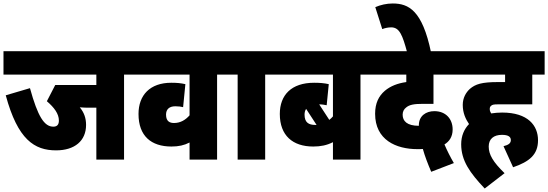

<svg xmlns="http://www.w3.org/2000/svg" viewBox="-20 -916 3146 1102"><path d="M692 -488H763V-622H0V-488H533V-428H297L249 -335C291 -299 318 -263 318 -224C318 -200 307 -189 286 -189C234 -189 197 -247 152 -410L13 -369C82 -114 178 -53 302 -53C409 -53 474 -108 474 -199C474 -239 462 -271 438 -300C456 -298 477 -298 493 -298H533V0H692Z M1298 -488V-622H750V-488H1068V-254C1045 -228 1016 -210 979 -210C956 -210 933 -218 933 -258C933 -289 952 -306 986 -306C1006 -306 1019 -304 1031 -301L1044 -433C1017 -439 995 -441 963 -441C841 -441 775 -370 775 -262C775 -135 848 -75 964 -75C1005 -75 1037 -82 1068 -98V0H1226V-488Z M1502 -488H1574V-622H1285V-488H1344V0H1502Z M2121 -488V-622H1561V-488H1891V-248C1885 -241 1878 -234 1870 -228L1812 -317C1830 -317 1844 -314 1855 -312L1867 -433C1840 -439 1815 -441 1783 -441C1652 -441 1586 -370 1586 -262C1586 -138 1660 -75 1778 -75C1820 -75 1856 -82 1891 -100V0H2049V-488ZM1728 -258C1728 -271 1731 -282 1737 -291L1797 -199C1795 -199 1792 -199 1789 -199C1753 -199 1728 -212 1728 -258Z M2455 70 2585 20C2565 -14 2546 -52 2531 -87C2557 -103 2578 -129 2578 -173C2578 -234 2538 -278 2473 -278C2425 -278 2384 -251 2384 -197V-194C2316 -194 2291 -221 2291 -258C2291 -276 2299 -290 2311 -299C2330 -315 2356 -320 2409 -320H2468V-488H2612V-622H2108V-488H2312V-445C2262 -438 2221 -422 2189 -395C2154 -365 2133 -324 2133 -263C2133 -113 2253 -60 2376 -60C2386 -60 2397 -60 2407 -61C2418 -21 2435 23 2455 70Z M2317 -615H2454C2404 -857 2325 -896 2234 -896C2199 -896 2164 -888 2134 -875L2174 -749C2189 -755 2208 -759 2225 -759C2273 -759 2290 -715 2317 -615Z M2870 -77 2925 44C3018 12 3068 -28 3068 -111C3068 -195 3011 -270 2862 -270C2840 -270 2819 -268 2799 -265C2794 -273 2791 -281 2791 -290C2791 -299 2793 -304 2798 -308C2804 -315 2814 -317 2835 -317H3035V-488H3106V-622H2599V-488H2879V-445H2840C2744 -445 2709 -433 2677 -406C2654 -385 2636 -354 2636 -314C2636 -267 2653 -232 2672 -204C2644 -175 2627 -136 2627 -88C2627 6 2677 76 2762 166L2876 78C2810 14 2785 -29 2785 -75C2785 -118 2813 -142 2861 -142C2897 -142 2912 -131 2912 -112C2912 -94 2899 -84 2870 -77Z"/></svg>

Font: Noto Sans Devanagari UI Condensed Black
Style: Regular
Weight: 900
Width: 3
Designer: Jelle Bosma - Monotype Design Team
Foundry: Monotype Imaging Inc.
Version: Version 2.004